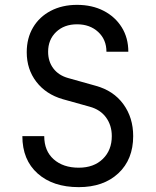

<svg xmlns="http://www.w3.org/2000/svg" viewBox="-20 -760 640 790"><path d="M304 10Q198 10 135 -46Q72 -102 72 -200H162Q162 -139 201 -104.5Q240 -70 304 -70Q366 -70 403 -106Q440 -142 440 -200Q440 -244 416.5 -276.5Q393 -309 349 -321L238 -352Q169 -372 129.5 -423.5Q90 -475 90 -545Q90 -603 116 -647Q142 -691 189 -715.5Q236 -740 297 -740Q359 -740 406.5 -715.5Q454 -691 481 -647.5Q508 -604 508 -547H418Q418 -597 384 -628.5Q350 -660 297 -660Q244 -660 211 -628.5Q178 -597 178 -547Q178 -507 199.5 -478.5Q221 -450 260 -439L374 -407Q447 -387 487.5 -331.5Q528 -276 528 -200Q528 -104 467 -47Q406 10 304 10Z"/></svg>

Font: JetBrainsMonoNL NFM
Style: Regular
Weight: 400
Monospace: yes
Designer: Philipp Nurullin, Konstantin Bulenkov
Foundry: JetBrains
Version: Version 2.304; ttfautohint (v1.8.4.7-5d5b);Nerd Fonts 3.3.0